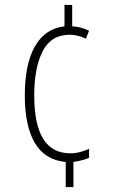

<svg xmlns="http://www.w3.org/2000/svg" viewBox="-20 -744 455 774"><path d="M271 -638Q290 -637 307.5 -632Q325 -627 339 -620L326 -588Q310 -596 293.5 -600Q277 -604 262 -604Q186 -604 152 -537.5Q118 -471 118 -359Q118 -126 263 -126Q284 -126 302.5 -131Q321 -136 339 -144V-108Q328 -103 312 -98.5Q296 -94 276 -91V10H245V-91Q161 -99 120.5 -167.5Q80 -236 80 -359Q80 -486 121 -557.5Q162 -629 240 -638V-724H271Z"/></svg>

Font: Noto Sans Gurmukhi ExtraCondensed ExtraLight
Style: Regular
Weight: 200
Width: 2
Designer: Jelle Bosma - Monotype Design Team
Foundry: Monotype Imaging Inc.
Version: Version 2.004; ttfautohint (v1.8.4.7-5d5b)